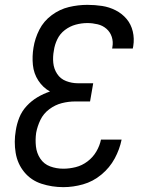

<svg xmlns="http://www.w3.org/2000/svg" viewBox="-20 -763 616 791"><path d="M241 8Q281 8 322 -3.5Q363 -15 397.5 -43.5Q432 -72 452.5 -110Q473 -148 481 -188H396Q391 -163 377 -139Q363 -115 340.5 -98Q318 -81 292 -74.5Q266 -68 241 -68Q212 -68 186.5 -77.5Q161 -87 146 -109.5Q131 -132 128 -160Q125 -188 129 -216Q134 -243 146.5 -269Q159 -295 183 -313Q207 -331 234.5 -338Q262 -345 289 -345H351L364 -420H301Q276 -420 252.5 -429Q229 -438 215.5 -458.5Q202 -479 199.5 -504Q197 -529 202 -555Q205 -578 216 -601Q227 -624 247.5 -639.5Q268 -655 292 -661.5Q316 -668 340 -668Q361 -668 382 -663Q403 -658 418.5 -644.5Q434 -631 440.5 -611Q447 -591 443 -569Q442 -566 442 -563H527Q528 -568 529 -573Q534 -604 527 -633.5Q520 -663 501.5 -685Q483 -707 456.5 -720.5Q430 -734 400.5 -738.5Q371 -743 340 -743Q302 -743 264 -734Q226 -725 193 -700.5Q160 -676 142 -640.5Q124 -605 118 -567Q112 -531 115.5 -495.5Q119 -460 138 -431Q157 -402 186 -386Q159 -377 134.5 -362.5Q110 -348 90 -326.5Q70 -305 59.5 -278.5Q49 -252 45 -225Q37 -179 44.5 -133.5Q52 -88 80 -54Q108 -20 151 -6Q194 8 241 8Z"/></svg>

Font: Iosevka Sparkle Oblique
Style: Regular
Weight: 400
Italic angle: -9°
Designer: Belleve Invis
Foundry: Belleve Invis
Version: Version 4.5.0; ttfautohint (v1.8.3)